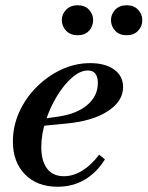

<svg xmlns="http://www.w3.org/2000/svg" viewBox="-20 -696 561 730"><path d="M199 14Q121 14 75 -33Q29 -80 29 -158Q29 -216 53 -269.5Q77 -323 119 -365Q161 -407 213.5 -431.5Q266 -456 323 -456Q380 -456 414 -431.5Q448 -407 448 -365Q448 -311 389.5 -273Q331 -235 229 -226L126 -216L129 -242L203 -253Q272 -263 312 -297Q352 -331 352 -380Q352 -428 314 -428Q285 -428 254 -401Q223 -374 196.5 -330.5Q170 -287 153.5 -236Q137 -185 137 -137Q137 -84 159 -55Q181 -26 223 -26Q258 -26 292.5 -47Q327 -68 357 -108L379 -90Q347 -39 301.5 -12.5Q256 14 199 14ZM275 -562Q248 -562 231.5 -579Q215 -596 215 -620Q215 -642 231.5 -659Q248 -676 275 -676Q303 -676 318.5 -659Q334 -642 334 -620Q334 -596 318.5 -579Q303 -562 275 -562ZM462 -562Q434 -562 418 -579Q402 -596 402 -620Q402 -642 418 -659Q434 -676 462 -676Q489 -676 505 -659Q521 -642 521 -620Q521 -596 505 -579Q489 -562 462 -562Z"/></svg>

Font: Baskervville SemiBold
Style: Italic
Weight: 600
Italic angle: -18°
Version: Version 1.100